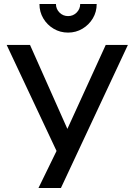

<svg xmlns="http://www.w3.org/2000/svg" viewBox="-20 -946 672 966"><path d="M322.5 -782Q282.5 -782 249.8 -801.5Q217 -821 197.8 -853.5Q178.5 -886 178.5 -926H261.5Q261.5 -901 279.2 -883Q297 -865 322.5 -865Q348 -865 365.8 -883Q383.5 -901 383.5 -926H466.5Q466.5 -886 447 -853.5Q427.5 -821 394.8 -801.5Q362 -782 322.5 -782ZM173.5 0 264.5 -186.5 13.5 -720H131L319 -297.5L512 -720H623.5L286.5 0Z"/></svg>

Font: Cns Manrope SemBd
Style: Regular
Weight: 600
Designer: Mikhail Sharanda
Foundry: Mikhail Sharanda
Version: Version 4.504